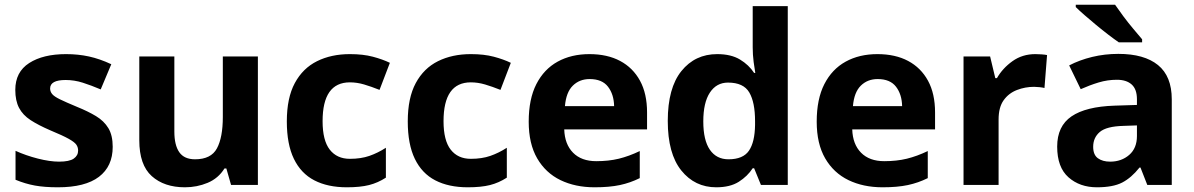

<svg xmlns="http://www.w3.org/2000/svg" viewBox="-20 -786 5075 816"><path d="M459 -162Q459 -79 400.5 -34.5Q342 10 226 10Q169 10 128 2.5Q87 -5 46 -22V-145Q90 -125 141 -112Q192 -99 231 -99Q275 -99 293.5 -112Q312 -125 312 -146Q312 -160 304.5 -171Q297 -182 272 -196Q247 -210 194 -232Q143 -254 110 -275.5Q77 -297 61 -327.5Q45 -358 45 -404Q45 -480 104 -518Q163 -556 261 -556Q312 -556 358 -546Q404 -536 453 -513L408 -406Q368 -423 332 -434.5Q296 -446 259 -446Q226 -446 209.5 -437Q193 -428 193 -410Q193 -397 201.5 -386.5Q210 -376 234.5 -364Q259 -352 307 -332Q354 -313 388 -292.5Q422 -272 440.5 -241.5Q459 -211 459 -162Z M1076 -546V0H962L942 -70H934Q908 -28 862.5 -9Q817 10 766 10Q678 10 625 -37.5Q572 -85 572 -190V-546H721V-227Q721 -169 742 -139Q763 -109 809 -109Q877 -109 902 -155.5Q927 -202 927 -289V-546Z M1454 10Q1373 10 1316 -19.5Q1259 -49 1229 -111Q1199 -173 1199 -270Q1199 -370 1233 -433Q1267 -496 1327.5 -526Q1388 -556 1467 -556Q1523 -556 1564.5 -545Q1606 -534 1637 -519L1593 -404Q1558 -418 1527.5 -427Q1497 -436 1467 -436Q1351 -436 1351 -271Q1351 -189 1381.5 -150Q1412 -111 1467 -111Q1514 -111 1550 -123.5Q1586 -136 1620 -158V-31Q1586 -9 1548.5 0.5Q1511 10 1454 10Z M1968 10Q1887 10 1830 -19.5Q1773 -49 1743 -111Q1713 -173 1713 -270Q1713 -370 1747 -433Q1781 -496 1841.5 -526Q1902 -556 1981 -556Q2037 -556 2078.5 -545Q2120 -534 2151 -519L2107 -404Q2072 -418 2041.5 -427Q2011 -436 1981 -436Q1865 -436 1865 -271Q1865 -189 1895.5 -150Q1926 -111 1981 -111Q2028 -111 2064 -123.5Q2100 -136 2134 -158V-31Q2100 -9 2062.5 0.5Q2025 10 1968 10Z M2485 -556Q2561 -556 2615.5 -527Q2670 -498 2700 -443Q2730 -388 2730 -308V-236H2378Q2380 -173 2415.5 -137Q2451 -101 2514 -101Q2567 -101 2610 -111.5Q2653 -122 2699 -144V-29Q2659 -9 2614.5 0.5Q2570 10 2507 10Q2425 10 2362 -20.5Q2299 -51 2263 -113Q2227 -175 2227 -269Q2227 -365 2259.5 -428.5Q2292 -492 2350 -524Q2408 -556 2485 -556ZM2486 -450Q2443 -450 2414.5 -422Q2386 -394 2381 -335H2590Q2589 -385 2564 -417.5Q2539 -450 2486 -450Z M3024 10Q2933 10 2875.5 -61.5Q2818 -133 2818 -272Q2818 -412 2876 -484Q2934 -556 3028 -556Q3087 -556 3125 -533Q3163 -510 3185 -476H3190Q3187 -492 3183 -522.5Q3179 -553 3179 -585V-760H3328V0H3214L3185 -71H3179Q3157 -37 3120 -13.5Q3083 10 3024 10ZM3076 -109Q3138 -109 3163 -145.5Q3188 -182 3189 -255V-271Q3189 -351 3164.5 -393Q3140 -435 3074 -435Q3025 -435 2997 -392.5Q2969 -350 2969 -270Q2969 -190 2997 -149.5Q3025 -109 3076 -109Z M3709 -556Q3785 -556 3839.5 -527Q3894 -498 3924 -443Q3954 -388 3954 -308V-236H3602Q3604 -173 3639.5 -137Q3675 -101 3738 -101Q3791 -101 3834 -111.5Q3877 -122 3923 -144V-29Q3883 -9 3838.5 0.5Q3794 10 3731 10Q3649 10 3586 -20.5Q3523 -51 3487 -113Q3451 -175 3451 -269Q3451 -365 3483.5 -428.5Q3516 -492 3574 -524Q3632 -556 3709 -556ZM3710 -450Q3667 -450 3638.5 -422Q3610 -394 3605 -335H3814Q3813 -385 3788 -417.5Q3763 -450 3710 -450Z M4380 -556Q4391 -556 4406 -555Q4421 -554 4430 -552L4419 -412Q4412 -414 4398.5 -415.5Q4385 -417 4375 -417Q4337 -417 4302 -403.5Q4267 -390 4245.5 -360Q4224 -330 4224 -278V0H4075V-546H4188L4210 -454H4217Q4241 -496 4283 -526Q4325 -556 4380 -556Z M4733 -557Q4843 -557 4901.5 -509.5Q4960 -462 4960 -364V0H4856L4827 -74H4823Q4788 -30 4749 -10Q4710 10 4642 10Q4569 10 4521 -32.5Q4473 -75 4473 -163Q4473 -250 4534 -291.5Q4595 -333 4717 -337L4812 -340V-364Q4812 -407 4789.5 -427Q4767 -447 4727 -447Q4687 -447 4649 -435.5Q4611 -424 4573 -407L4524 -508Q4568 -531 4621.5 -544Q4675 -557 4733 -557ZM4754 -251Q4682 -249 4654 -225Q4626 -201 4626 -162Q4626 -128 4646 -113.5Q4666 -99 4698 -99Q4746 -99 4779 -127.5Q4812 -156 4812 -208V-253ZM4719 -766Q4734 -744 4754.5 -716.5Q4775 -689 4796.5 -663.5Q4818 -638 4834 -619V-606H4735Q4716 -619 4690.5 -638.5Q4665 -658 4638.5 -680Q4612 -702 4589 -722Q4566 -742 4552 -756V-766Z"/></svg>

Font: Noto Sans Javanese
Style: Regular
Weight: 400
Designer: Monotype Design Team
Foundry: Monotype Imaging Inc.
Version: Version 2.004